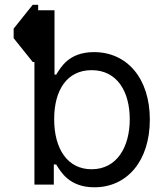

<svg xmlns="http://www.w3.org/2000/svg" viewBox="-20 -770 671 801"><path d="M116.5 -750 36.9 -650.6V-610.8L116.5 -511.4H123.6V0H204.5V-83.8H214.5C233 -54 268.5 11.4 373.6 11.4C509.9 11.4 605.1 -98 605.1 -271.3C605.1 -443.2 509.9 -552.6 372.2 -552.6C265.6 -552.6 233 -487.2 214.5 -458.8H207.4V-727.3H139.2V-750ZM206 -272.7C206 -394.9 259.9 -477.3 362.2 -477.3C468.8 -477.3 521.3 -387.8 521.3 -272.7C521.3 -156.2 467.3 -63.9 362.2 -63.9C261.4 -63.9 206 -149.1 206 -272.7Z"/></svg>

Font: Margiela Sans
Style: Regular
Weight: 400
Designer: Stefan Endress, Andreas Faust
Version: Version 1.100;FEAKit 1.0